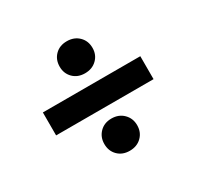

<svg xmlns="http://www.w3.org/2000/svg" viewBox="-123 -699 846 826"><g transform="rotate(-30 300.0 -286.0)"><path d="M300 -399Q264 -399 241.5 -421.5Q219 -444 219 -478Q219 -513 241.5 -535.5Q264 -558 300 -558Q336 -558 359 -535.5Q382 -513 382 -478Q382 -444 359 -421.5Q336 -399 300 -399ZM58 -230V-344H542V-230ZM300 -14Q264 -14 241.5 -36.5Q219 -59 219 -94Q219 -128 241.5 -151Q264 -174 300 -174Q336 -174 359 -151Q382 -128 382 -94Q382 -59 359 -36.5Q336 -14 300 -14Z"/></g></svg>

Font: Geist Mono
Style: Bold
Weight: 700
Monospace: yes
Designer: Basement.studio, Andrés Briganti, Mateo Zaragoza
Foundry: Basement.studio, Vercel, Andrés Briganti, Guido Ferreyra, Mateo Zaragoza
Version: Version 1.500; ttfautohint (v1.8.4.7-5d5b)